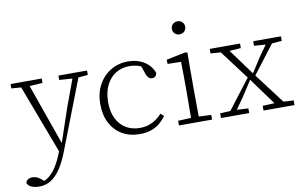

<svg xmlns="http://www.w3.org/2000/svg" viewBox="-95 -900 2133 1335"><g transform="rotate(-10 971.5 -232.5)"><path d="M82 250Q57 250 39 244.5Q21 239 10 229.5Q-1 220 -3 209Q0 195 12.5 186.5Q25 178 44 178Q63 178 78.5 185.5Q94 193 110 207L134 228L109 229L113 221Q142 210 166.5 187.5Q191 165 212 131Q233 97 251 52L271 1L281 -2L367 -256L452 -487H495L290 43Q264 110 233.5 156Q203 202 166 226Q129 250 82 250ZM265 49 63 -487H123L286 -25L303 -18ZM8 -456V-487H228V-456L119 -449H99ZM346 -456V-487H548V-456L468 -449H449Z M833 12Q762 12 709.5 -19Q657 -50 627.5 -106.5Q598 -163 598 -240Q598 -319 630.5 -377.5Q663 -436 717.5 -468Q772 -500 837 -500Q882 -500 919 -486Q956 -472 981.5 -446.5Q1007 -421 1019 -387Q1017 -373 1008.5 -364.5Q1000 -356 985 -356Q969 -356 960 -365.5Q951 -375 945 -390L918 -469L959 -430Q933 -448 905 -457Q877 -466 840 -466Q787 -466 744.5 -439Q702 -412 678 -362Q654 -312 654 -244Q654 -177 677.5 -129Q701 -81 743.5 -55.5Q786 -30 841 -30Q875 -30 903 -39Q931 -48 954.5 -64Q978 -80 999 -103L1021 -82Q1001 -56 975.5 -34.5Q950 -13 915 -0.5Q880 12 833 12Z M1111 0V-33L1221 -38H1239L1345 -33V0ZM1202 0Q1203 -30 1203 -67Q1203 -104 1203.5 -143Q1204 -182 1204 -215V-266Q1204 -311 1203.5 -352.5Q1203 -394 1202 -433L1107 -435V-465L1239 -492L1257 -489L1256 -375V-215Q1256 -182 1256.5 -143Q1257 -104 1257 -67Q1257 -30 1258 0ZM1226 -623Q1206 -623 1192.5 -636Q1179 -649 1179 -669Q1179 -689 1192.5 -702Q1206 -715 1226 -715Q1246 -715 1259.5 -702Q1273 -689 1273 -669Q1273 -649 1259.5 -636Q1246 -623 1226 -623Z M1408 0V-33L1495 -38H1513L1607 -33V0ZM1452 0 1652 -261 1673 -235H1659L1581 -115L1500 0ZM1708 0V-33L1812 -38H1835L1927 -33V0ZM1683 -235 1661 -260H1676L1751 -377L1830 -487H1876ZM1819 0 1649 -233 1458 -487H1520L1684 -263L1883 0ZM1414 -455V-487H1628V-455L1529 -448H1508ZM1721 -455V-487H1917V-455L1831 -448H1815Z"/></g></svg>

Font: Source Serif 4 Light
Style: Regular
Weight: 300
Designer: Frank Grießhammer
Foundry: Adobe Systems Incorporated
Version: Version 4.004;hotconv 1.0.116;makeotfexe 2.5.65601